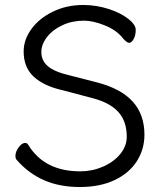

<svg xmlns="http://www.w3.org/2000/svg" viewBox="-20 -733 657 771"><path d="M75 -526Q75 -574 106.5 -617Q138 -660 193 -686.5Q248 -713 314 -713Q367 -713 416 -697Q465 -681 495 -657.5Q525 -634 525 -613Q525 -591 516.5 -576Q508 -561 499 -561Q489 -561 473 -580Q448 -612 401 -631Q354 -650 317 -650Q270 -650 231 -632Q192 -614 169 -584.5Q146 -555 146 -524Q146 -489 173 -466.5Q200 -444 261 -430L370 -402Q466 -377 513 -325Q560 -273 560 -192Q560 -133 529 -85Q498 -37 439.5 -9.5Q381 18 301 18Q219 18 156.5 -9.5Q94 -37 47 -91Q42 -96 42 -107Q42 -124 55 -141.5Q68 -159 81 -159Q89 -159 93 -152Q158 -45 302 -45Q350 -45 393 -63.5Q436 -82 462.5 -114Q489 -146 489 -184Q489 -246 455 -283.5Q421 -321 351 -339L234 -370Q157 -387 116 -424.5Q75 -462 75 -526Z"/></svg>

Font: Iansui 0.93
Style: Regular
Weight: 400
Designer: But Ko / Fontworks Inc.
Foundry: zi-hi.com / Fontworks Inc.
Version: Version 0.931